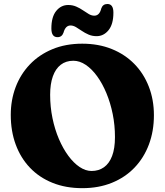

<svg xmlns="http://www.w3.org/2000/svg" viewBox="-20 -942 841 981"><path d="M400.2 -718.8Q483.6 -718.8 551.1 -691.5Q618.7 -664.2 666.7 -615Q714.7 -565.8 740.5 -499Q766.4 -432.3 766.4 -353.4Q766.4 -271.9 740.8 -203.7Q715.2 -135.5 667.3 -85.5Q619.4 -35.5 551.9 -8.1Q484.4 19.4 400.6 19.4Q316 19.4 248.5 -7.8Q180.9 -34.9 133.2 -84.9Q85.5 -134.9 60.3 -203.5Q35 -272.1 35 -355Q35 -430.8 59.9 -496.8Q84.8 -562.7 132.2 -612.5Q179.6 -662.3 247.3 -690.5Q315 -718.8 400.2 -718.8ZM567.4 -241.6Q567.4 -302 555.9 -359.2Q544.3 -416.3 523.8 -465.7Q503.3 -515.1 476.4 -552.3Q449.5 -589.4 418.3 -610.5Q387.1 -631.6 354.8 -631.6Q316.9 -631.6 290.3 -611.1Q263.8 -590.6 250 -551.7Q236.2 -512.8 236.2 -458Q236.2 -396.2 248.1 -338.5Q260 -280.9 281 -231.7Q302.1 -182.6 329.1 -146Q356.1 -109.4 386.6 -88.9Q417.2 -68.4 447.8 -68.4Q484.2 -68.4 511.1 -87.4Q538 -106.4 552.7 -144.9Q567.4 -183.3 567.4 -241.6ZM473.3 -757.2Q451.1 -757.2 432.3 -765.4Q413.6 -773.5 397.7 -784.5Q381.9 -795.5 367.8 -803.7Q353.8 -811.8 340.3 -811.8Q314.4 -811.8 304.4 -775Q296.4 -752.1 273.7 -752.1Q242.5 -752.1 242.5 -796.6Q242.5 -855.7 267.2 -886.1Q291.9 -916.5 328.6 -916.5Q350.8 -916.5 369.6 -908.3Q388.3 -900.2 404.1 -889.2Q420 -878.2 434 -870Q448.1 -861.9 461.7 -861.9Q488.7 -861.9 497.5 -899Q505.5 -921.6 528.8 -921.6Q559.4 -921.6 559.4 -877.4Q559.4 -818.3 534.5 -787.7Q509.6 -757.2 473.3 -757.2Z"/></svg>

Font: Fraunces SuperSoft Wonky
Style: Regular
Weight: 900
Version: Version 1.000;[b76b70a41]